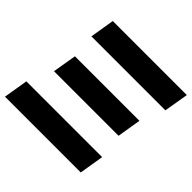

<svg xmlns="http://www.w3.org/2000/svg" viewBox="-184 -902 1077 1077"><g transform="rotate(45 354.5 -364.0)"><path d="M-3.4 0 20.5 -145.5H621.6L597.7 0ZM89.8 -295.4 113.8 -437.5H625.5L602.1 -295.4ZM100.1 -582 124 -727.5H711.4L687 -582Z"/></g></svg>

Font: Inter 24pt ExtraBold
Style: Italic
Weight: 800
Italic angle: -9.3988°
Designer: Rasmus Andersson
Foundry: rsms
Version: Version 4.001;git-66647c0bb